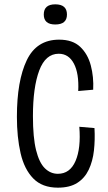

<svg xmlns="http://www.w3.org/2000/svg" viewBox="-20 -855 500 886"><path d="M247 11Q175 11 133.5 -31.5Q92 -74 75 -148Q58 -222 58 -316Q58 -482 103.5 -577Q149 -672 253 -672Q315 -672 350 -639Q385 -606 399 -553Q413 -500 410 -441L341 -435Q345 -516 321 -561.5Q297 -607 251 -607Q190 -607 161 -529.5Q132 -452 132 -319Q132 -220 146.5 -162Q161 -104 187 -78.5Q213 -53 247 -53Q303 -53 328.5 -112Q354 -171 346 -270L416 -264Q419 -210 413.5 -160.5Q408 -111 389.5 -72Q371 -33 336.5 -11Q302 11 247 11ZM235 -742Q182 -742 182 -788Q182 -835 235 -835Q289 -835 289 -788Q289 -742 235 -742Z"/></svg>

Font: Bricolage Grotesque 10pt Condensed Light
Style: Regular
Weight: 300
Width: 3
Designer: Mathieu Triay
Foundry: Atelier Triay
Version: Version 1.000; ttfautohint (v1.8.4.7-5d5b);gftools[0.9.32]